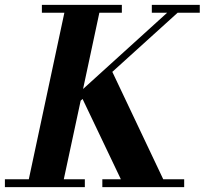

<svg xmlns="http://www.w3.org/2000/svg" viewBox="-44 -768 843 788"><path d="M-23.9 0V-32.2H74.2L220.2 -715.8H127.9V-748H456.1V-715.8H363.8L296.9 -402.8L642.1 -715.8H579.1V-748H775.9V-715.8H685.1L417 -473.1L626 -32.2H711.9V0H376V-32.2H452.1L294.9 -361.8L287.1 -355L217.8 -32.2H304.2V0Z"/></svg>

Font: Fin Serif Display
Style: Italic
Weight: 400
Italic angle: -12°
Designer: J. Blake Harris
Version: Version 1.006;FEAKit 1.0